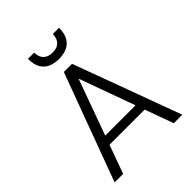

<svg xmlns="http://www.w3.org/2000/svg" viewBox="-252 -1046 1179 1179"><g transform="rotate(-45 337.0 -456.5)"><path d="M43 0 302 -700H373L631 0H557L320 -654H354L117 0ZM163 -186 184 -244H490L511 -186ZM338 -777Q303 -777 272 -789Q241 -801 222 -831Q203 -861 203 -913H257Q257 -891 265.5 -872.5Q274 -854 292 -843.5Q310 -833 338 -833Q367 -833 384.5 -843.5Q402 -854 410.5 -872.5Q419 -891 419 -913H473Q473 -861 454 -831Q435 -801 404 -789Q373 -777 338 -777Z"/></g></svg>

Font: Host Grotesk Light
Style: Regular
Weight: 300
Designer: Doukan Karapınar
Foundry: Element Type
Version: Version 1.003